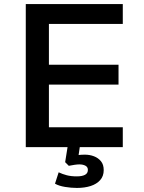

<svg xmlns="http://www.w3.org/2000/svg" viewBox="-20 -725 710 946"><path d="M107 0V-705H585V-607H221V-406H564V-308H221V-98H585V0ZM359 201Q331 201 300.5 196Q270 191 251 180L269 124Q288 133 309 138.5Q330 144 359 144Q384 144 398.5 136.5Q413 129 413 112Q413 98 401 91.5Q389 85 371 85Q362 85 347.5 87Q333 89 319 92L301 74L316 -20H376L364 61L336 46Q347 41 364.5 39Q382 37 398 37Q422 37 443 45Q464 53 477.5 69.5Q491 86 491 113Q491 143 473.5 162.5Q456 182 426.5 191.5Q397 201 359 201Z"/></svg>

Font: Nunito Sans 6pt SemiBold
Style: Regular
Weight: 600
Version: Version 3.101;gftools[0.9.27]